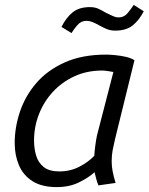

<svg xmlns="http://www.w3.org/2000/svg" viewBox="-20 -752 607 784"><path d="M212 12Q151 12 113 -12Q75 -36 57.5 -77Q40 -118 40 -168Q40 -232 61.5 -296Q83 -360 128 -412.5Q173 -465 244 -497Q315 -529 413 -529Q427 -529 449 -527Q471 -525 493.5 -520Q516 -515 529 -506L450 -185Q444 -160 440 -139Q436 -118 436 -93Q436 -73 440 -52Q444 -31 452 -5L382 5Q377 -7 373.5 -19.5Q370 -32 366 -49Q344 -28 304 -8Q264 12 212 12ZM222 -52Q267 -52 304.5 -71.5Q342 -91 365 -116Q366 -133 369 -156.5Q372 -180 376 -199L443 -458Q439 -459 422.5 -461.5Q406 -464 398 -464Q335 -464 284 -440.5Q233 -417 196 -377Q159 -337 139 -285.5Q119 -234 119 -178Q119 -146 127.5 -117Q136 -88 158.5 -70Q181 -52 222 -52ZM272 -617 231 -642Q250 -680 276.5 -701.5Q303 -723 347 -723Q368 -723 383.5 -715.5Q399 -708 414 -699Q429 -692 441 -686.5Q453 -681 464 -681Q487 -681 502 -699.5Q517 -718 526 -732L567 -706Q548 -669 521.5 -648Q495 -627 451 -627Q431 -627 415.5 -633.5Q400 -640 386 -648Q370 -657 357.5 -662Q345 -667 333 -667Q311 -667 296 -649.5Q281 -632 272 -617Z"/></svg>

Font: Ubuntu Sans Mono
Style: Italic
Weight: 400
Italic angle: -13.5°
Monospace: yes
Designer: Dalton Maag Ltd
Foundry: Dalton Maag Ltd
Version: Version 1.006